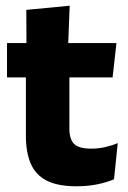

<svg xmlns="http://www.w3.org/2000/svg" viewBox="-20 -640 446 671"><path d="M247.5 11Q182 11 143.2 -8.8Q104.5 -28.5 87.5 -68Q70.5 -107.5 70.5 -165.5V-440H222.5V-190Q222.5 -154 238.8 -137.2Q255 -120.5 299.5 -120.5Q324 -120.5 348 -126Q372 -131.5 391.5 -140L378.5 -13.5Q353 -2.5 319.8 4.2Q286.5 11 247.5 11ZM4.5 -369.5V-489.5H387L373.5 -369.5ZM72.5 -478.5 72 -605.5 223.5 -620 218 -478.5Z"/></svg>

Font: Anek Gurmukhi Medium
Style: Bold
Weight: 700
Version: Version 1.003